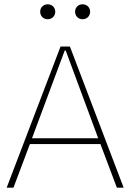

<svg xmlns="http://www.w3.org/2000/svg" viewBox="-20 -864 600 884"><path d="M442.4 -200.7 518.1 0H549.3L301.8 -649.9H258.8L10.7 0H42L117.7 -200.7ZM282.7 -630.9 432.1 -227.5H127.4L277.8 -630.9ZM165 -810.1C165 -791 179.2 -775.4 199.2 -775.4C220.2 -775.4 234.4 -791 234.4 -810.1C234.4 -829.1 220.2 -844.2 199.2 -844.2C179.2 -844.2 165 -829.1 165 -810.1ZM325.7 -810.1C325.7 -791 339.8 -775.4 359.9 -775.4C380.9 -775.4 395 -791 395 -810.1C395 -829.1 380.9 -844.2 359.9 -844.2C339.8 -844.2 325.7 -829.1 325.7 -810.1Z"/></svg>

Font: Estedad Thin
Style: Regular
Weight: 100
Designer: Amin Abedi
Version: Version 7.3